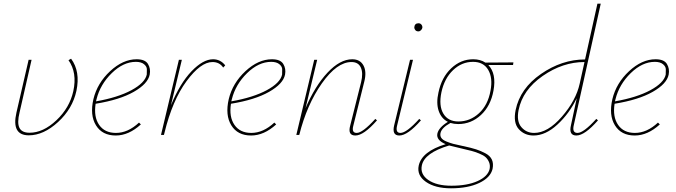

<svg xmlns="http://www.w3.org/2000/svg" viewBox="-20 -731 3659 1040"><path d="M151 -407 86 -122Q72 -66 85 -39Q98 -12 140 -12Q214 -12 285.5 -79.5Q357 -147 377 -237Q399 -337 351 -405L365 -413Q416 -344 394 -239Q373 -142 294.5 -70Q216 2 136 2Q41 2 69 -121L135 -407Z M720 -410Q766 -410 781.5 -384.5Q797 -359 791 -327Q781 -277 704.5 -233.5Q628 -190 498 -169Q487 -98 517 -54.5Q547 -11 608 -11Q673 -11 733 -67L743 -57Q677 3 607 3Q534 3 500 -52Q466 -107 486 -194Q507 -281 576.5 -345.5Q646 -410 720 -410ZM775 -327Q775 -339 775.5 -354.5Q776 -370 760.5 -383Q745 -396 716 -396Q648 -396 585.5 -335Q523 -274 503 -194L500 -182Q619 -203 692 -242.5Q765 -282 775 -327Z M1134 -410Q1174 -410 1200 -377L1189 -365Q1169 -395 1131 -395Q1067 -395 990.5 -291.5Q914 -188 871 -12L868 0H852L949 -407H965L906 -161Q955 -280 1017.5 -345Q1080 -410 1134 -410Z M1453 -410Q1499 -410 1514.5 -384.5Q1530 -359 1524 -327Q1514 -277 1437.5 -233.5Q1361 -190 1231 -169Q1220 -98 1250 -54.5Q1280 -11 1341 -11Q1406 -11 1466 -67L1476 -57Q1410 3 1340 3Q1267 3 1233 -52Q1199 -107 1219 -194Q1240 -281 1309.5 -345.5Q1379 -410 1453 -410ZM1508 -327Q1508 -339 1508.5 -354.5Q1509 -370 1493.5 -383Q1478 -396 1449 -396Q1381 -396 1318.5 -335Q1256 -274 1236 -194L1233 -182Q1352 -203 1425 -242.5Q1498 -282 1508 -327Z M2013 -87 2022 -79Q1950 3 1905 3Q1862 3 1877 -51L1936 -286Q1948 -335 1934.5 -365Q1921 -395 1884 -395Q1805 -395 1723.5 -279.5Q1642 -164 1601 0H1585L1682 -407H1698L1635 -145Q1686 -265 1754 -337.5Q1822 -410 1888 -410Q1931 -410 1949 -376Q1967 -342 1953 -288L1894 -51Q1883 -11 1912 -11Q1944 -11 2013 -87Z M2246 -561Q2236 -561 2230 -567.5Q2224 -574 2224 -583Q2226 -605 2247 -605Q2256 -605 2262 -598.5Q2268 -592 2268 -582Q2267 -574 2260.5 -567.5Q2254 -561 2246 -561ZM2143 3Q2102 3 2115 -52L2201 -407H2217L2131 -51Q2121 -11 2149 -11Q2182 -11 2251 -87L2260 -79Q2188 3 2143 3Z M2761 -393 2759 -379H2625Q2670 -332 2653 -240Q2638 -157 2585 -108Q2532 -59 2462 -59Q2440 -59 2420 -65Q2372 -39 2366 -10Q2363 5 2370.5 16Q2378 27 2397 35Q2416 43 2434.5 48Q2453 53 2483 59Q2490 60 2493 61Q2534 70 2559 78Q2584 86 2609.5 99.5Q2635 113 2644.5 134Q2654 155 2648 184Q2637 231 2576 260Q2515 289 2423 289Q2337 289 2287 254Q2237 219 2248 166Q2265 89 2394 50Q2342 28 2349 -7Q2356 -40 2406 -71Q2370 -89 2356 -131Q2342 -173 2355 -230Q2372 -312 2424 -361Q2476 -410 2543 -410Q2582 -410 2609 -392ZM2637 -240Q2650 -309 2624.5 -352.5Q2599 -396 2542 -396Q2481 -396 2434 -351Q2387 -306 2371 -231Q2356 -158 2381.5 -115.5Q2407 -73 2463 -73Q2526 -73 2574.5 -117.5Q2623 -162 2637 -240ZM2632 185Q2636 164 2629 147.5Q2622 131 2610.5 120.5Q2599 110 2575.5 100.5Q2552 91 2534.5 86.5Q2517 82 2487 75Q2424 60 2413 57Q2279 97 2265 165Q2255 213 2300 244Q2345 275 2425 275Q2511 275 2566.5 250Q2622 225 2632 185Z M3108 -11Q3141 -11 3210 -87L3219 -79Q3147 3 3102 3Q3059 3 3073 -54L3104 -199Q3064 -116 2999.5 -56.5Q2935 3 2870 3Q2821 3 2790 -31.5Q2759 -66 2773 -135Q2797 -252 2910.5 -330.5Q3024 -409 3149 -409L3216 -711H3234L3088 -53Q3078 -11 3108 -11ZM2873 -11Q2947 -11 3023.5 -99Q3100 -187 3120 -278L3146 -395Q3028 -395 2919.5 -319.5Q2811 -244 2789 -135Q2777 -74 2804 -42.5Q2831 -11 2873 -11Z M3531 -410Q3577 -410 3592.5 -384.5Q3608 -359 3602 -327Q3592 -277 3515.5 -233.5Q3439 -190 3309 -169Q3298 -98 3328 -54.5Q3358 -11 3419 -11Q3484 -11 3544 -67L3554 -57Q3488 3 3418 3Q3345 3 3311 -52Q3277 -107 3297 -194Q3318 -281 3387.5 -345.5Q3457 -410 3531 -410ZM3586 -327Q3586 -339 3586.5 -354.5Q3587 -370 3571.5 -383Q3556 -396 3527 -396Q3459 -396 3396.5 -335Q3334 -274 3314 -194L3311 -182Q3430 -203 3503 -242.5Q3576 -282 3586 -327Z"/></svg>

Font: EauTest Thin
Style: Italic
Weight: 250
Italic angle: -12°
Designer: Christian Thalmann (Catharsis Fonts)
Version: Version 0.001;PS 000.001;hotconv 1.0.88;makeotf.lib2.5.64775